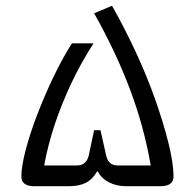

<svg xmlns="http://www.w3.org/2000/svg" viewBox="-20 -645 675 665"><path d="M99 0Q54 0 54 -34Q54 -68 68.5 -124Q83 -180 108 -245.5Q133 -311 164 -376Q195 -441 229 -495H304Q259 -425 226 -354.5Q193 -284 169.5 -213.5Q146 -143 133 -72H247Q278 -72 287 -105L306 -194H328L348 -105Q356 -72 387 -72H502Q479 -206 430 -336Q381 -466 306 -599L368 -625Q410 -551 449 -467.5Q488 -384 517 -302Q546 -220 563.5 -149.5Q581 -79 581 -34Q581 0 535 0H417Q384 0 357.5 -13.5Q331 -27 319 -51H316Q301 -24 277.5 -12Q254 0 218 0Z"/></svg>

Font: Changa Light
Style: Regular
Weight: 300
Designer: Eduardo Rodriguez Tunni
Foundry: Eduardo Rodriguez Tunni
Version: Version 3.002; ttfautohint (v1.8.2)